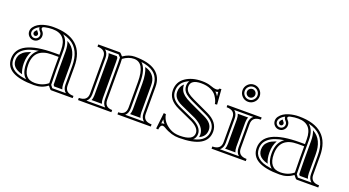

<svg xmlns="http://www.w3.org/2000/svg" viewBox="-54 -1367 3592 1976"><g transform="rotate(20 1742.0 -379.0)"><path d="M483.4 -349.1H411.1Q216.8 -349.1 216.8 -167Q216.8 -13.2 342.8 -13.2Q426 -13.2 485.8 -62.5Q483.4 -135.3 483.4 -215.1ZM108.6 -493.9Q108.6 -519 123.8 -540.5Q156.5 -586.2 224.6 -605.5Q276.6 -620.1 328.6 -620.1Q670.9 -620.1 670.9 -309.6V-106Q670.9 -23.9 764.6 -23.9V0H530.3Q518.6 0 505.6 -19.5Q492.7 -39.1 488 -36.1Q429 10.7 342.8 10.7Q29.3 10.7 29.3 -167Q29.3 -373 430.7 -373H483.4V-426.8Q483.4 -596.2 328.6 -596.2Q287.1 -596.2 245.6 -586.9Q219 -581.1 219 -567.1Q219 -557.6 231.4 -544.4Q252.4 -523.9 252.4 -493.7Q252.4 -463.9 231.4 -442.9Q210.4 -421.9 180.7 -421.9Q150.9 -421.9 129.9 -442.9Q108.9 -463.9 108.6 -493.9ZM132.6 -493.9Q132.6 -473.9 146.7 -459.7Q160.6 -445.8 180.5 -445.8Q200.4 -445.8 214.5 -459.8Q228.5 -473.9 228.5 -493.7Q228.5 -513.9 214.4 -527.6Q201.4 -541.3 197.3 -553.7Q197 -554.7 196.7 -556.6Q196.3 -558.6 195.9 -561.8Q195.6 -564.9 195.1 -567.1V-569.1Q161.9 -553 143.3 -526.6Q132.6 -511.5 132.6 -493.9ZM248.3 -18.1Q241.2 -23.9 234.4 -31.2Q221.7 -44.9 212.8 -63Q203.9 -81.1 198.4 -107.8Q192.9 -134.5 192.9 -167Q192.9 -266.6 247.6 -319.8Q266.1 -337.6 271.5 -338.6Q215.8 -330.1 177.2 -316.4Q133.8 -300.8 106 -278.1Q78.1 -255.4 65.7 -228Q53.2 -200.7 53.2 -167Q53.2 -138.7 62.7 -115.5Q72.3 -92.3 93.8 -73Q115.2 -53.7 148.4 -40.5Q181.6 -27.8 230.7 -20.5ZM515.1 -46.9Q519 -42.5 525.6 -32.7Q530 -26.1 532.7 -23.9H681.4Q647 -51.5 647 -106V-309.6Q647 -352.3 640.4 -388.4Q633.8 -424.6 618.9 -456.7Q604 -488.8 581.1 -513.3Q558.1 -537.8 524.4 -556Q490.7 -574.2 447.3 -584.2Q507.3 -535.6 507.3 -426.8V-215.1Q507.3 -136 509.8 -63.2L510.3 -51.5ZM156.5 -494.1Q156.5 -504.2 162.8 -512.7Q170.4 -523.4 181.2 -532.2Q187.5 -521.5 197.3 -511Q204.6 -503.9 204.6 -493.7Q204.6 -483.6 197.6 -476.7Q190.7 -469.7 180.7 -469.7Q170.7 -469.7 163.8 -476.8Q156.5 -483.9 156.5 -494.1ZM200.9 -299.1Q168.9 -245.8 168.9 -167Q168.9 -132.1 175 -103Q181.2 -73.2 191.4 -52.5V-52.2Q172.4 -56.9 157.2 -63Q127.9 -74.5 109.6 -90.8Q92.3 -106.4 85 -124.5Q77.1 -143.3 77.1 -167Q77.1 -195.6 87.4 -218Q97.7 -240.2 121.1 -259.8Q145.8 -280 185.5 -293.9Q192.9 -296.6 200.9 -299.1ZM544.2 -47.9Q537.8 -56.9 533.7 -61.8V-64.2Q531.2 -136.5 531.2 -215.1V-426.8Q531.2 -490 512.2 -535.4L512.9 -534.9Q543.2 -518.6 563.6 -496.8Q584 -475.1 597.2 -446.5Q610.8 -417.2 616.7 -384.3Q623 -350.3 623 -309.6V-106Q623 -73.2 634 -47.9Z M906.5 -585.4Q940.9 -557.9 940.9 -503.4V-106Q940.9 -51.5 906.5 -23.9H1112.3Q1080.6 -51.5 1080.6 -106V-503.4Q1080.6 -536.6 1079.1 -550Q1078.6 -554.7 1079.6 -558.8Q1078.1 -559.8 1076.7 -561Q1072.3 -564.9 1061.3 -578.1Q1057.1 -583.3 1054.2 -585.4ZM1536.9 -23.9Q1502.4 -51.5 1502.4 -106V-398.4Q1502.4 -429.7 1495.8 -455.9Q1489.3 -482.2 1474.5 -505.1Q1459.7 -528.1 1436.6 -545Q1413.6 -562 1379.8 -574.1Q1345.9 -586.2 1302.2 -591.6Q1362.8 -537.8 1362.8 -386.7V-106Q1362.8 -51.5 1331.1 -23.9ZM917 -106V-503.4Q917 -585.4 823.2 -585.4V-609.4H1056.4Q1066.9 -609.4 1080 -593.3Q1093 -577.1 1095.5 -577.1Q1157 -620.1 1221.7 -620.1Q1526.4 -620.1 1526.4 -398.4V-106Q1526.4 -23.9 1620.1 -23.9V0H1254.9V-23.9Q1338.9 -23.9 1338.9 -106V-386.7Q1338.9 -596.2 1221.7 -596.2Q1161.4 -596.2 1102.8 -552.7Q1104.5 -538.1 1104.5 -503.4V-106Q1104.5 -23.9 1188.5 -23.9V0H823.2V-23.9Q917 -23.9 917 -106ZM953.9 -561.5H1044.2Q1053.7 -549.8 1055.4 -545.7Q1056.6 -533.2 1056.6 -503.4V-106Q1056.6 -73.2 1066.9 -47.9H953.9Q964.8 -73.2 964.8 -106V-503.4Q964.8 -536.1 953.9 -561.5ZM1489.5 -47.9H1376.5Q1386.7 -73.2 1386.7 -106V-386.7Q1386.7 -493.9 1356.9 -556.4Q1364.5 -554.2 1383.4 -547.5Q1402.3 -540.8 1422.1 -526Q1441.9 -511.2 1454.5 -491.8Q1467 -472.4 1472.8 -449.6Q1478.5 -426.8 1478.5 -398.4V-106Q1478.5 -73.2 1489.5 -47.9Z M2154.1 -525.1 2150.4 -572.8Q2144 -569.6 2136 -567.9Q2135.5 -567.9 2121.3 -566.7H2120.8Q2135.3 -554 2145 -539.3Q2149.9 -532 2154.1 -525.1ZM1710.4 -67.1Q1718 -71.5 1725.6 -72.8Q1735.1 -74 1742.9 -72.8Q1726.3 -92 1715.6 -114ZM2074 -26.4Q2112.3 -34.9 2140.1 -48.8Q2168 -62.7 2184.8 -81.4Q2201.7 -100.1 2209.6 -122.1Q2217.5 -144 2217.5 -170.7Q2217.5 -214.1 2190.7 -249.1Q2163.8 -284.2 2106.2 -311L1930.4 -393.1Q1884.8 -414.8 1858.9 -436Q1818.1 -469.2 1818.1 -519.3Q1818.1 -551.8 1834.2 -574.5Q1810.8 -564.9 1790.8 -551Q1729 -508.5 1729 -430.2Q1729 -386.5 1754.4 -353Q1781.2 -317.6 1839.1 -291.3L2005.1 -216.1Q2103.5 -165 2103.5 -95Q2103.5 -52.2 2074 -26.4ZM2149.9 -608.4 2171.4 -610.8 2184.3 -445.6 2160.4 -443.1Q2157.2 -478.5 2125.2 -525.9Q2105 -555.9 2061.9 -576Q2018.8 -596.2 1958 -596.2Q1842 -596.2 1842 -519.3Q1842 -480.7 1874 -454.6Q1897.7 -435.3 1940.7 -414.8L2116.5 -332.8Q2241.2 -274.2 2241.5 -170.7Q2241.5 10.7 1930.9 10.7Q1888.4 10.7 1849.1 -1Q1802.5 -15.1 1763.7 -39.1Q1746.8 -49.6 1734.6 -49.6Q1707 -49.6 1702.1 2.4L1678.7 0L1698.5 -175.8L1722.4 -173.3Q1734.4 -88.1 1826.7 -36.9Q1869.4 -13.2 1930.9 -13.2Q2079.6 -13.2 2079.6 -95Q2079.6 -150.6 1994.6 -194.6L1829.3 -269.5Q1765.9 -298.3 1735.4 -338.6Q1705.3 -378.2 1705.1 -430.2Q1705.1 -521.2 1777.1 -570.8Q1848.9 -620.1 1958 -620.1Q2015.9 -620.1 2054.9 -605.5Q2094.7 -590.6 2121.3 -590.6Q2146.7 -590.6 2149.9 -608.4ZM2124.8 -68.1Q2127.4 -81.1 2127.4 -95Q2127.4 -137.5 2099.1 -173.3Q2070.8 -209.2 2015.6 -237.5L1849.1 -313Q1796.6 -336.7 1773.4 -367.4Q1752.9 -394.5 1752.9 -430.2V-430.7Q1752.9 -489.7 1794.2 -523.9V-519.3Q1794.2 -458 1843.8 -417.5Q1871.8 -394.5 1920.2 -371.6L2096.2 -289.3Q2148.4 -264.9 2171.6 -234.6Q2193.6 -206.1 2193.6 -170.7V-170.4Q2193.6 -148.4 2187 -130.4Q2180.7 -112.8 2167 -97.4Q2153.1 -82 2129.4 -70.3Z M2285.4 -478H2660.4V-454.1Q2566.7 -454.1 2566.7 -372.1V-106Q2566.7 -23.9 2660.4 -23.9V0H2285.4V-23.9Q2379.2 -23.9 2379.2 -106V-372.1Q2379.2 -454.1 2285.4 -454.1ZM2368.7 -23.9H2577.1Q2542.7 -51.5 2542.7 -106V-372.1Q2542.7 -426.5 2577.1 -454.1H2368.7Q2403.1 -426.5 2403.1 -372.1V-106Q2403.1 -51.5 2368.7 -23.9ZM2423.7 -724.5Q2403.1 -703.9 2403.1 -675.3Q2403.1 -646.7 2423.7 -626.1Q2444.3 -605.5 2472.9 -605.5Q2501.5 -605.5 2522.1 -626.1Q2542.7 -646.7 2542.7 -675.3Q2542.7 -703.9 2522.1 -724.5Q2501.5 -745.1 2472.9 -745.1Q2444.3 -745.1 2423.7 -724.5ZM2416 -47.9Q2427 -73.2 2427 -106V-372.1Q2427 -404.8 2416 -430.2H2529.8Q2518.8 -404.8 2518.8 -372.1V-106Q2518.8 -73.2 2529.8 -47.9ZM2379.2 -675.3Q2379.2 -713.9 2406.7 -741.5Q2434.3 -769 2472.9 -769Q2511.5 -769 2539.1 -741.5Q2566.7 -713.9 2566.7 -675.3Q2566.7 -636.7 2539.1 -609.1Q2511.5 -581.5 2472.9 -581.5Q2434.3 -581.5 2406.7 -609.1Q2379.2 -636.7 2379.2 -675.3ZM2440.6 -642.9Q2427 -656.5 2427 -675.3Q2427 -694.1 2440.6 -707.6Q2454.1 -721.2 2472.9 -721.2Q2491.7 -721.2 2505.2 -707.6Q2518.8 -694.1 2518.8 -675.3Q2518.8 -656.5 2505.2 -642.9Q2491.7 -629.4 2472.9 -629.4Q2454.1 -629.4 2440.6 -642.9Z M3173.1 -349.1H3100.8Q2906.5 -349.1 2906.5 -167Q2906.5 -13.2 3032.5 -13.2Q3115.7 -13.2 3175.5 -62.5Q3173.1 -135.3 3173.1 -215.1ZM2798.3 -493.9Q2798.3 -519 2813.5 -540.5Q2846.2 -586.2 2914.3 -605.5Q2966.3 -620.1 3018.3 -620.1Q3360.6 -620.1 3360.6 -309.6V-106Q3360.6 -23.9 3454.3 -23.9V0H3220Q3208.3 0 3195.3 -19.5Q3182.4 -39.1 3177.7 -36.1Q3118.7 10.7 3032.5 10.7Q2719 10.7 2719 -167Q2719 -373 3120.4 -373H3173.1V-426.8Q3173.1 -596.2 3018.3 -596.2Q2976.8 -596.2 2935.3 -586.9Q2908.7 -581.1 2908.7 -567.1Q2908.7 -557.6 2921.1 -544.4Q2942.1 -523.9 2942.1 -493.7Q2942.1 -463.9 2921.1 -442.9Q2900.1 -421.9 2870.4 -421.9Q2840.6 -421.9 2819.6 -442.9Q2798.6 -463.9 2798.3 -493.9ZM2822.3 -493.9Q2822.3 -473.9 2836.4 -459.7Q2850.3 -445.8 2870.2 -445.8Q2890.1 -445.8 2904.2 -459.8Q2918.2 -473.9 2918.2 -493.7Q2918.2 -513.9 2904.1 -527.6Q2891.1 -541.3 2887 -553.7Q2886.7 -554.7 2886.4 -556.6Q2886 -558.6 2885.6 -561.8Q2885.3 -564.9 2884.8 -567.1V-569.1Q2851.6 -553 2833 -526.6Q2822.3 -511.5 2822.3 -493.9ZM2938 -18.1Q2930.9 -23.9 2924.1 -31.2Q2911.4 -44.9 2902.5 -63Q2893.6 -81.1 2888.1 -107.8Q2882.6 -134.5 2882.6 -167Q2882.6 -266.6 2937.3 -319.8Q2955.8 -337.6 2961.2 -338.6Q2905.5 -330.1 2866.9 -316.4Q2823.5 -300.8 2795.7 -278.1Q2767.8 -255.4 2755.4 -228Q2742.9 -200.7 2742.9 -167Q2742.9 -138.7 2752.4 -115.5Q2762 -92.3 2783.4 -73Q2804.9 -53.7 2838.1 -40.5Q2871.3 -27.8 2920.4 -20.5ZM3204.8 -46.9Q3208.7 -42.5 3215.3 -32.7Q3219.7 -26.1 3222.4 -23.9H3371.1Q3336.7 -51.5 3336.7 -106V-309.6Q3336.7 -352.3 3330.1 -388.4Q3323.5 -424.6 3308.6 -456.7Q3293.7 -488.8 3270.8 -513.3Q3247.8 -537.8 3214.1 -556Q3180.4 -574.2 3137 -584.2Q3197 -535.6 3197 -426.8V-215.1Q3197 -136 3199.5 -63.2L3200 -51.5ZM2846.2 -494.1Q2846.2 -504.2 2852.5 -512.7Q2860.1 -523.4 2870.8 -532.2Q2877.2 -521.5 2887 -511Q2894.3 -503.9 2894.3 -493.7Q2894.3 -483.6 2887.3 -476.7Q2880.4 -469.7 2870.4 -469.7Q2860.4 -469.7 2853.5 -476.8Q2846.2 -483.9 2846.2 -494.1ZM2890.6 -299.1Q2858.6 -245.8 2858.6 -167Q2858.6 -132.1 2864.7 -103Q2870.8 -73.2 2881.1 -52.5V-52.2Q2862.1 -56.9 2846.9 -63Q2817.6 -74.5 2799.3 -90.8Q2782 -106.4 2774.7 -124.5Q2766.8 -143.3 2766.8 -167Q2766.8 -195.6 2777.1 -218Q2787.4 -240.2 2810.8 -259.8Q2835.4 -280 2875.2 -293.9Q2882.6 -296.6 2890.6 -299.1ZM3233.9 -47.9Q3227.5 -56.9 3223.4 -61.8V-64.2Q3220.9 -136.5 3220.9 -215.1V-426.8Q3220.9 -490 3201.9 -535.4L3202.6 -534.9Q3232.9 -518.6 3253.3 -496.8Q3273.7 -475.1 3286.9 -446.5Q3300.5 -417.2 3306.4 -384.3Q3312.7 -350.3 3312.7 -309.6V-106Q3312.7 -73.2 3323.7 -47.9Z"/></g></svg>

Font: itsadzokeS01
Style: Regular
Weight: 600
Width: 6
Version: Version 0.46